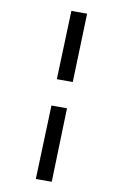

<svg xmlns="http://www.w3.org/2000/svg" viewBox="-99 -857 634 1021"><g transform="rotate(10 218.0 -346.5)"><path d="M188 -432 201 -803H286L274 -432ZM170 110 184 -289H268L256 110Z"/></g></svg>

Font: Literata 12pt SemiBold
Style: Italic
Weight: 600
Italic angle: -2°
Designer: Latin by Veronika Burian and Jose Scaglione. Greek by Irene Vlachou. Cyrillic by Vera Evstafieva
Foundry: TypeTogether
Version: Version 3.002